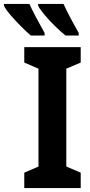

<svg xmlns="http://www.w3.org/2000/svg" viewBox="-93 -953 458 973"><path d="M316 0H30V-78L102 -109V-605L30 -636V-714H316V-636L243 -605V-109L316 -78ZM229 -933Q240 -908 261.5 -867Q283 -826 306 -786V-773H239Q214 -793 185.5 -821Q157 -849 133.5 -877Q110 -905 100 -924V-933ZM56 -933Q69 -904 89.5 -865.5Q110 -827 133 -786V-773H63Q42 -791 13.5 -819.5Q-15 -848 -39.5 -876.5Q-64 -905 -73 -924V-933Z"/></svg>

Font: Noto Sans Condensed
Style: Bold
Weight: 700
Width: 3
Designer: Monotype Design Team
Foundry: Monotype Imaging Inc.
Version: Version 2.013; ttfautohint (v1.8.4.7-5d5b)